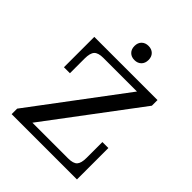

<svg xmlns="http://www.w3.org/2000/svg" viewBox="-238 -1016 1158 1158"><g transform="rotate(45 341.0 -437.5)"><path d="M59 -47 497 -631 621 -634 184 -52ZM59 0V-47L184 -52H616V0ZM82 -423V-631H210Q167 -631 150 -613Q133 -595 133 -548V-423ZM488 -52Q532 -52 548.5 -70Q565 -88 565 -133V-268H616V-52ZM82 -631V-682H621V-634L497 -631ZM352 -754Q325 -754 308.5 -770.5Q292 -787 292 -814.7Q292 -842.4 308.5 -858.7Q325.1 -875 352 -875Q379 -875 395.5 -858.7Q412 -842.4 412 -814.7Q412 -787 395.5 -770.5Q378.9 -754 352 -754Z"/></g></svg>

Font: Montagu Slab
Style: Bold
Weight: 700
Designer: Florian Karsten
Foundry: Florian Karsten
Version: Version 1.000